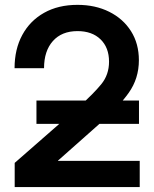

<svg xmlns="http://www.w3.org/2000/svg" viewBox="-20 -759 626 779"><path d="M39.6 0V-98.1L303.7 -329.1Q358.9 -378.4 390.6 -417Q422.4 -455.6 422.4 -508.8Q422.4 -565.9 387.9 -599.4Q353.5 -632.8 294.4 -632.8Q230.5 -632.8 194.6 -592.5Q158.7 -552.2 158.7 -482.4H39.1Q39.1 -559.1 70.3 -616.9Q101.6 -674.8 158.9 -707Q216.3 -739.3 294.4 -739.3Q366.7 -739.3 423.1 -711.2Q479.5 -683.1 511.5 -632.6Q543.5 -582 543.5 -514.6Q543.5 -440.4 502.2 -382.3Q460.9 -324.2 383.3 -256.3L215.3 -107.4V-106.4H546.9V0ZM127.9 -256.3V-351.1H543.9V-256.3Z"/></svg>

Font: Inter Display SemiBold
Style: Regular
Weight: 600
Designer: Rasmus Andersson
Foundry: rsms
Version: Version 4.001;git-9221beed3